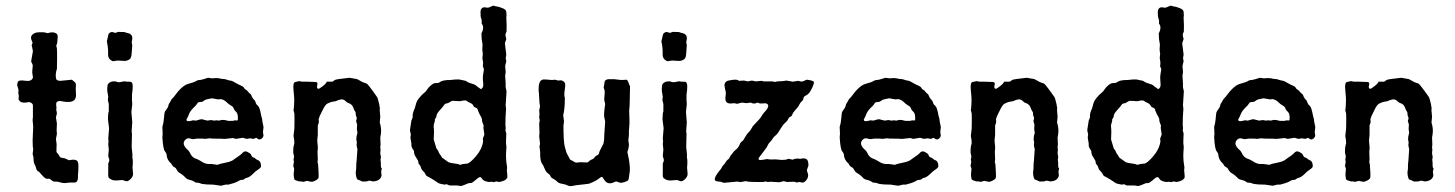

<svg xmlns="http://www.w3.org/2000/svg" viewBox="-20 -635 5092 672"><path d="M117.2 -522H133.8L147 -519Q167.5 -525.9 179.2 -516.1Q183.1 -511.7 181.6 -501Q180.2 -490.2 180.2 -483.9L176.8 -475.1L179.2 -465.8Q179.2 -464.8 179.7 -450.2Q180.2 -435.5 179.2 -394Q172.4 -374 176.8 -357.9Q179.7 -352.1 191.9 -352.1L231 -356Q232.4 -356 243.2 -346.2Q246.6 -341.3 245.6 -334.5Q245.1 -328.1 245.1 -325.7L246.1 -298.8Q245.1 -294.9 244.1 -291Q236.3 -272 195.3 -280.8Q181.6 -283.7 176.8 -274.9V-263.2Q178.7 -259.8 176.8 -252.9L179.2 -237.8L175.8 -224.1L179.2 -202.6L178.2 -179.2L179.2 -166L175.8 -148.9Q175.8 -147 178.2 -129.9Q177.2 -106 177.7 -103.5Q178.2 -101.1 181.2 -98.6Q184.1 -96.2 186 -91.8Q188 -87.9 189.9 -85.4Q191.9 -83 199.7 -82Q207 -81.1 209 -80.1L221.2 -74.2L234.9 -76.2Q249 -76.2 252 -69.3Q254.9 -62.5 254.4 -51.3Q253.9 -39.6 253.9 -33.2L252.9 -23.9Q252.9 -19.5 252.9 -15.1Q252.9 3.9 240.2 3.9H225.1L206.1 5.9Q199.2 5.9 189.5 2.9Q179.7 0 174.8 0.5Q169.9 1 167 0Q164.1 -1 160.2 -4.4Q156.2 -7.8 154.3 -8.8Q152.3 -9.8 149.4 -9.3Q147 -8.8 141.6 -9.8Q136.2 -10.7 117.2 -33.2Q116.2 -33.2 112.3 -36.1Q107.4 -40 106.4 -46.4Q105.5 -52.2 101.1 -59.6Q97.2 -66.9 97.2 -84L94.2 -96.2L96.2 -111.8Q94.2 -119.6 94.2 -143.1L96.2 -191.9L94.2 -213.9V-216.8L95.2 -224.1V-266.1Q95.2 -274.4 82 -277.8Q53.2 -271.5 46.4 -284.7Q44.9 -287.1 44.9 -288.6L45.9 -299.8L43.9 -309.6L44.9 -319.8L40 -337.9Q41 -343.8 42 -347.2Q44.9 -356 66.9 -352.5Q88.9 -349.1 94.2 -360.8Q96.2 -362.8 94.2 -372.1Q91.8 -380.9 93.3 -390.6Q94.7 -400.4 94.7 -405.3Q94.7 -409.2 88.9 -419.9L95.2 -456.1L91.8 -473.1Q89.8 -476.1 91.8 -479.5Q93.8 -482.9 94.2 -484.9L89.8 -496.1Q85.9 -507.3 94.2 -514.6Q102.5 -522 117.2 -522Z M423.8 -349.1H432.1Q438 -349.1 440.4 -347.2Q447.8 -341.3 441.9 -304.2V-285.2L442.9 -270L439.9 -243.2L442.9 -207L440.9 -178.2V-172.9L441.9 -168L440.9 -120.1L442.9 -100.1Q443.8 -97.7 443.4 -90.8Q442.9 -84 443.8 -80.6Q444.8 -77.1 444.8 -71.3V-62L443.8 -48.3L445.8 -24.9Q444.8 -16.6 438.5 -9.8Q427.2 2.4 418.9 -1.5Q410.6 -4.9 406.7 -4.9L395 -3.9Q378.9 -2 370.1 -6.3Q361.3 -10.7 359.9 -14.6Q357.9 -18.6 358.9 -35.2V-63Q362.8 -70.8 362.8 -75.2L359.9 -85Q358.9 -86.9 358.9 -90.8L360.8 -110.8L358.9 -130.9L359.9 -140.6L358.9 -150.9L361.8 -186L357.9 -216.8Q357.9 -239.3 360.8 -245.1V-271L357.9 -283.2Q356.9 -285.2 357.9 -289.6Q358.9 -293.9 358.9 -295.9Q358.9 -297.9 356.4 -310.5Q354 -323.2 356.9 -338.9Q364.7 -352.1 385.7 -350.1Q388.7 -347.2 397.9 -347.2L413.6 -350.1Q414.6 -351.1 418 -350.1Q420.9 -349.1 423.8 -349.1ZM397.5 -523.4Q400.9 -522.9 407.7 -522.9H414.6L423.8 -520Q445.3 -516.6 442.9 -498L440.9 -486.8L442.9 -477.1Q442.9 -476.6 442.4 -469.7Q441.9 -462.9 440.9 -448.7Q439.9 -434.6 435.5 -429.2Q430.7 -424.8 424.3 -422.9Q418 -420.9 404.3 -422.4Q390.6 -423.8 385.3 -422.4Q379.9 -420.9 376 -420.9Q372.1 -420.9 366.2 -425.8Q357.4 -433.6 358.4 -445.8Q358.9 -458 356.9 -474.1L354 -490.2L356.9 -502.9Q358.9 -514.2 360.8 -517.1Q368.2 -524.9 375 -522.5Q381.8 -520 383.8 -520Q385.7 -520 389.6 -522Q393.6 -523.9 397.5 -523.4Z M898.4 -209.5 902.3 -190.4 900.4 -172.4Q900.4 -169.9 901.9 -163.6Q903.3 -157.2 897 -150.9Q890.6 -145 884.3 -147.9L877 -152.8L867.7 -148.9L855.5 -150.9L843.3 -148.9L829.6 -152.8L805.7 -148.9L795.4 -151.9L767.6 -148.9H765.1Q759.3 -149.9 722.7 -149.9L715.8 -150.9H713.4L697.3 -148.9L689.9 -149.9H669.4L655.3 -147.9Q652.3 -147.9 644.5 -150.4Q636.7 -152.8 629.4 -146.5Q612.8 -130.9 638.7 -108.9Q642.6 -105 644.5 -100.6Q651.9 -83 668 -78.6Q673.3 -77.1 682.6 -71.3Q697.8 -61 710 -61H720.7L741.7 -58.1Q749.5 -62 770.5 -65.9Q791.5 -69.8 800.3 -78.1Q824.2 -94.2 828.1 -99.1Q835.9 -108.9 846.7 -103Q857.4 -97.7 858.9 -93.3Q860.4 -88.9 862.8 -86.4Q864.7 -84 867.7 -83.5Q870.6 -83 871.6 -82Q872.6 -81.1 874.5 -79.6Q876.5 -78.1 877.4 -77.1Q878.4 -76.2 884.3 -73.7Q890.1 -71.3 892.6 -62.5Q894.5 -53.7 892.6 -49.8Q890.6 -45.9 874.5 -35.2Q856 -16.6 848.6 -14.2Q841.8 -12.2 839.4 -11.2L831.5 -5.9L821.3 -4.9Q819.3 -3.9 810.1 1Q800.8 5.9 779.3 11.2H769.5L753.4 15.1L726.6 11.2Q700.7 11.2 687.5 8.8L675.3 4.9L664.6 3.9Q662.6 2.9 659.2 0.5Q653.8 -3.4 644 -5.4Q634.3 -7.3 628.9 -13.7Q624 -19.5 614.7 -25.9Q605.5 -31.2 603 -34.2Q600.6 -37.1 598.1 -41.5Q596.2 -45.9 594.2 -47.4Q592.3 -48.8 588.9 -50.8Q585.4 -52.7 584 -54.7Q582.5 -56.6 580.1 -61Q577.6 -64.9 575.2 -66.4Q572.8 -67.9 567.9 -76.2Q563.5 -85 563.5 -90.3Q563.5 -97.7 557.1 -105.5Q550.8 -112.8 548.3 -154.8L549.3 -166L548.3 -190.9Q552.2 -202.6 553.7 -219.7Q555.2 -237.3 556.2 -241.2Q557.1 -245.1 562.5 -252Q567.4 -258.8 568.4 -261.7Q569.3 -264.6 569.8 -267.1Q569.8 -270 573.7 -275.4Q577.6 -281.2 578.6 -284.2Q579.6 -287.1 588.4 -295.9Q616.7 -335.4 638.2 -341.3Q660.2 -347.2 666 -351.1Q671.4 -355 678.2 -355Q685.1 -355 708.5 -362.8L722.7 -360.8L735.4 -361.8Q747.6 -361.8 756.3 -358.9Q767.1 -358.9 772.9 -356.4Q778.8 -354 785.6 -353Q791.5 -352.1 794.4 -350.6Q797.4 -349.1 804.2 -345.2Q811.5 -340.8 815.9 -338.9Q820.3 -336.9 823.7 -335.4Q832 -332 834 -327.6Q835.9 -323.2 840.8 -320.8Q845.7 -318.4 847.7 -314.5Q850.1 -311 858.4 -304.2Q860.4 -300.3 862.3 -295.4Q864.3 -290.5 872.6 -282.2Q873.5 -280.3 875.5 -274.4Q877.4 -268.6 883.3 -264.2Q889.2 -259.3 894.5 -229L897.5 -218.3ZM679.7 -277.8Q672.9 -277.8 670.4 -272.9Q667.5 -268.1 666 -266.6L656.7 -257.3Q645.5 -246.1 641.6 -235.8Q637.7 -225.1 634.3 -220.2Q630.9 -215.3 634.8 -211.9Q639.2 -209 655.3 -213.9L666.5 -212.9Q681.2 -217.8 686 -217.8L705.6 -212.9L719.2 -214.8L729 -212.9L739.3 -213.9Q746.1 -211.9 751 -213.9Q757.3 -216.3 766.6 -214.8Q776.4 -212.9 778.3 -211.9H794.4L802.2 -213.9Q808.1 -212.9 810.5 -213.4Q813.5 -213.9 812.5 -226.6Q811.5 -239.3 806.2 -243.7Q799.8 -249 797.9 -255.4Q795.9 -261.7 789.1 -265.1Q779.8 -270.5 772 -278.3Q764.6 -285.6 753.4 -288.1L743.7 -287.1Q723.6 -291 721.7 -291Q700.7 -287.6 696.3 -284.2Q691.4 -280.3 689 -279.3Q686.5 -278.3 679.7 -277.8Z M1008.3 -255.9 1009.3 -268.6Q1009.3 -275.4 1009.8 -283.2Q1010.3 -291 1007.3 -319.3Q1004.4 -347.7 1014.2 -348.1Q1016.1 -348.1 1027.3 -351.1L1037.1 -349.1H1055.2L1084 -348.1Q1090.8 -348.1 1091.3 -341.8L1089.4 -331.1Q1090.3 -324.2 1094.2 -324.2Q1098.1 -324.2 1110.4 -334L1118.2 -340.8Q1124 -347.7 1124 -349.1H1142.1Q1144 -349.1 1146 -350.6Q1147.9 -352.1 1151.9 -355Q1155.8 -357.9 1203.1 -362.8L1225.6 -358.9Q1230 -358.9 1239.3 -353Q1248.5 -347.2 1255.4 -345.2Q1262.2 -343.8 1265.6 -340.8Q1269 -337.9 1284.2 -317.4Q1299.3 -296.9 1300.8 -293.9Q1302.2 -291 1307.1 -271L1309.1 -258.8Q1310.1 -257.8 1309.6 -255.9Q1309.1 -253.9 1309.1 -252Q1309.1 -250 1309.1 -248L1311 -226.1L1309.1 -206.1Q1315.9 -185.5 1313 -165L1311 -153.8L1312 -128.9L1311 -119.1L1312 -110.8L1311 -101.1Q1311 -95.7 1312.5 -89.8Q1314 -84 1312.5 -80.1Q1311 -76.2 1312 -74.2L1313 -64.9V-53.7Q1313 -47.9 1316.4 -45.9L1314 -34.2Q1314 -32.2 1314.9 -26.4Q1315.9 -20.5 1314.9 -18.1Q1309.1 -1 1285.2 0L1272.9 -2.9L1263.2 0Q1247.1 1.5 1243.7 -1.5Q1240.2 -3.9 1236.3 -4.9Q1232.4 -5.9 1230 -7.8Q1225.1 -17.6 1225.1 -32.2Q1227.1 -40 1227.1 -63L1228 -70.8L1231 -112.8L1228 -126L1229 -136.7L1227.1 -147Q1227.1 -158.2 1231 -169.9L1229 -184.1L1230 -198.2Q1230 -200.2 1228.5 -204.1Q1227.1 -208 1226.6 -210Q1226.1 -211.9 1227.1 -214.4Q1228 -216.8 1228.5 -218.8Q1229 -220.7 1228.5 -223.1Q1228 -225.1 1226.6 -228.5Q1225.1 -231.9 1225.1 -233.4V-238.3Q1225.1 -242.2 1222.2 -246.1Q1219.2 -250 1217.3 -256.3Q1215.3 -262.7 1210.9 -267.6Q1207 -272 1200.7 -273.9Q1194.3 -275.9 1191.4 -279.3Q1181.6 -291 1166 -285.2Q1164.1 -285.2 1159.7 -282.7Q1155.3 -280.3 1146 -279.3Q1137.2 -278.3 1125 -272Q1118.2 -268.1 1109.4 -250Q1100.6 -231.9 1099.1 -229L1095.2 -217.8L1096.2 -209Q1096.2 -205.6 1092.3 -195.8V-163.1L1090.3 -143.1L1092.3 -122.1Q1092.3 -117.7 1092.3 -113.3L1091.3 -105L1092.3 -77.1L1091.3 -66.9L1093.3 -60.1Q1094.2 -42 1095.2 -27.8Q1096.2 -13.7 1093.3 -9.8Q1089.8 -5.9 1082 -2Q1074.2 2 1068.4 1L1054.2 -2L1043.9 1Q1042 2 1034.2 0H1027.3Q1013.2 -3.9 1011.2 -5.9Q1009.3 -7.8 1008.3 -18.1Q1007.3 -28.3 1008.3 -29.8L1009.3 -41Q1010.7 -43.5 1006.3 -54.2L1008.3 -65.9Q1009.3 -67.9 1008.3 -71.3Q1007.3 -74.7 1007.3 -76.2L1009.3 -86.9L1006.3 -101.1Q1006.3 -116.2 1007.3 -121.1L1010.3 -133.8Q1010.3 -146 1007.3 -159.2L1010.3 -185.1Q1011.2 -219.2 1010.3 -237.8L1007.3 -249Z M1662.1 -579.1V-584Q1659.2 -607.4 1673.8 -609.4Q1677.2 -609.9 1683.1 -608.4Q1689 -606.9 1697.8 -611.8Q1706.5 -616.2 1710 -614.7Q1712.9 -612.8 1718.8 -612.3Q1724.6 -611.8 1736.3 -607.4Q1748 -603 1750.5 -598.1Q1752.9 -593.3 1752.9 -581.1L1752 -573.2Q1753.9 -547.4 1752.9 -524.9Q1749 -517.1 1749 -511.7L1752 -498L1747.1 -483.9L1752 -443.8L1750 -431.6L1752 -420.9L1748 -403.8L1750 -382.8L1748 -370.1L1750 -340.8Q1750 -338.9 1749.5 -335Q1749 -330.1 1752.9 -315.9L1750 -270Q1749 -267.1 1750.5 -261.2Q1752 -254.9 1750.5 -242.2Q1749 -229.5 1749 -196.8L1750 -187L1749 -178.7L1752 -168L1751 -137.7Q1751 -130.9 1752 -126Q1752.9 -121.1 1752 -111.3Q1751 -101.6 1751 -86.9Q1751 -72.3 1754.9 -48.8L1753.9 -39.1Q1753.9 -38.1 1755.4 -24.4Q1756.8 -10.7 1753.9 -11.2Q1751 -4.9 1739.3 -1Q1727.5 2.9 1724.1 1.5Q1720.2 0 1718.3 0Q1715.8 0 1712.9 1Q1710 2 1708.5 2.4Q1707 2.9 1704.6 2Q1702.1 1 1701.2 1L1691.9 2Q1687.5 2 1678.7 -1Q1669.9 -3.9 1666 -11.2Q1662.1 -18.6 1653.3 -12.2Q1645 -5.9 1639.6 -1Q1633.8 3.9 1630.9 4.9Q1627.9 5.9 1624 5.9Q1620.1 5.9 1618.2 6.8L1607.9 11.2Q1598.1 15.1 1593.3 16.1L1580.1 14.2H1553.2Q1546.4 10.7 1543.5 9.8L1535.2 11.2Q1517.1 8.3 1512.2 4.4Q1506.8 1 1504.9 -0.5Q1502.9 -2 1500.5 -3.4Q1498 -4.9 1496.1 -6.3Q1494.1 -7.8 1485.4 -12.7Q1476.6 -17.6 1473.6 -19Q1469.7 -22 1468.8 -25.9Q1466.8 -30.3 1461.9 -35.2Q1457 -40 1456.1 -42Q1455.1 -43.9 1454.1 -45.9Q1453.1 -47.9 1452.1 -51.8Q1451.2 -55.7 1448.7 -57.6Q1444.3 -62 1444.3 -66.4Q1444.3 -70.8 1442.4 -73.7Q1440.4 -77.1 1436 -84.5Q1431.2 -91.8 1430.2 -95.7Q1429.2 -99.6 1429.2 -102.5Q1429.2 -106 1428.2 -107.9Q1427.2 -109.9 1424.8 -113.3Q1419.9 -120.1 1419.9 -127V-132.8L1417 -149.9Q1416 -153.3 1417 -158.2Q1418 -163.1 1418 -165Q1417 -167 1417 -168.5L1415 -178.2V-181.2L1419.9 -212.9L1424.3 -224.1V-231Q1424.3 -239.7 1428.2 -247.6Q1432.1 -255.4 1435.1 -268.1Q1437.5 -280.8 1447.8 -293Q1458 -305.2 1464.8 -310.1Q1471.2 -314.9 1475.1 -321.8Q1479 -328.6 1488.3 -336.4Q1497.6 -344.2 1504.4 -344.2Q1511.2 -344.2 1513.7 -344.7Q1516.1 -345.2 1521 -348.6Q1530.3 -355 1555.2 -355Q1581.1 -357.9 1586.9 -356.9L1609.9 -352.1Q1611.8 -351.1 1616.2 -348.1Q1620.6 -345.2 1631.3 -342.3Q1642.1 -339.4 1646.5 -335.4Q1650.9 -331.1 1653.8 -329.6Q1656.7 -328.1 1660.6 -324.7Q1664.1 -321.3 1668 -327.1Q1672.9 -331.1 1670.9 -347.7Q1668.9 -364.3 1671.4 -377Q1673.8 -389.6 1673.8 -392.1Q1673.8 -394 1669.9 -402.8L1670.9 -416L1668.9 -428.2Q1668 -431.2 1668.9 -437.5Q1669.9 -443.8 1669.9 -446.3L1668 -460.9L1668.9 -480L1666 -497.1Q1665 -515.1 1665 -518.1Q1670.9 -529.3 1670.9 -538.1Q1670.9 -546.9 1666 -551.8Q1666 -557.6 1666 -564Q1662.1 -576.2 1662.1 -579.1ZM1675.3 -164.1 1671.9 -188 1672.9 -194.8Q1672.9 -196.3 1670.4 -202.1Q1668 -208 1667.5 -209.5Q1667 -210.9 1667 -214.8Q1667 -218.8 1666 -220.7Q1665 -222.7 1664.1 -225.6Q1663.1 -227.5 1661.1 -230.5Q1659.2 -232.9 1653.3 -247.1Q1651.9 -255.9 1646 -257.8Q1640.1 -259.8 1638.7 -261.7Q1637.2 -263.7 1635.7 -266.6Q1633.8 -271.5 1624.5 -275.4Q1615.2 -279.3 1613.3 -282.2Q1607.4 -285.2 1590.3 -280.8Q1565.9 -282.2 1563.5 -282.2Q1561 -282.2 1547.9 -273.9Q1543 -273.9 1537.1 -271Q1535.2 -269 1532.7 -265.1Q1530.3 -261.2 1518.6 -248.5Q1506.8 -235.8 1507.3 -226.1L1502 -216.8V-212.9Q1502 -209.5 1499.5 -203.1Q1497.1 -196.8 1498 -190.4Q1499 -184.1 1499 -170.9L1498 -147L1507.3 -116.2Q1508.3 -114.3 1510.7 -111.3Q1513.2 -108.4 1514.6 -104.5Q1516.1 -99.6 1520 -94.7Q1523.9 -89.8 1524.9 -87.4Q1525.9 -85 1526.9 -83.5Q1528.3 -82 1535.2 -77.6Q1542 -73.2 1545.4 -70.3Q1548.8 -67.4 1551.8 -66.4Q1554.7 -64.9 1582 -61L1590.3 -58.1L1601.1 -61Q1605.5 -61 1615.2 -62.5Q1625 -64 1646 -88.4Q1667 -112.8 1670.9 -140.1L1669.9 -149.9Z M2112.8 -357.9H2128.9Q2155.3 -354 2164.6 -355.5Q2173.3 -356.9 2175.3 -354.5Q2177.2 -352.1 2178.2 -350.1Q2179.2 -348.6 2180.2 -344.7Q2181.2 -340.8 2185.1 -333L2184.1 -286.1Q2184.1 -269 2183.1 -257.8L2182.1 -247.1L2183.1 -216.8V-202.1Q2181.2 -183.6 2181.2 -176.8V-163.1L2179.2 -143.1L2181.2 -129.9Q2181.2 -116.7 2175.8 -103L2181.2 -77.1Q2186 -46.4 2184.1 -34.7Q2182.1 -22.9 2181.6 -16.6Q2181.2 -10.3 2179.2 -4.9Q2176.3 -1 2165.5 2.4Q2154.8 5.9 2149.9 4.4Q2145 2.9 2141.6 1.5Q2138.2 0 2135.7 0L2124 4.9Q2104 11.7 2092.8 -8.8Q2087.9 -17.6 2084.5 -15.6Q2080.6 -13.7 2074.7 -8.8Q2068.8 -3.9 2055.2 2.4Q2041.5 8.8 2036.1 8.8Q2030.3 8.8 2027.8 9.8L1997.1 13.2Q1978.5 17.1 1975.1 16.6Q1971.7 16.1 1965.8 13.7Q1960.4 10.7 1949.7 8.8Q1939 6.8 1935.5 4.9Q1932.1 2.9 1929.2 0Q1926.3 -2.9 1924.3 -4.4Q1922.4 -5.9 1918 -8.3Q1913.1 -10.7 1910.6 -12.7Q1908.2 -14.6 1906.2 -19Q1904.8 -22.9 1902.8 -24.4Q1900.9 -25.9 1897 -28.8Q1893.1 -32.2 1891.6 -34.2Q1890.1 -36.1 1888.7 -39.1Q1887.2 -42 1886.7 -43.9Q1886.2 -45.9 1884.3 -48.8Q1882.8 -51.8 1882.3 -53.7Q1881.8 -55.7 1877.9 -61Q1874 -65.9 1872.1 -76.2Q1870.1 -86.9 1870.6 -94.7Q1871.1 -102.5 1870.1 -106L1868.2 -122.1L1870.1 -131.8Q1867.2 -154.8 1867.2 -158.2L1868.2 -169.9L1867.2 -203.1L1869.1 -213.9L1867.2 -224.1L1868.2 -236.3L1867.2 -248L1870.1 -263.2L1868.2 -274.9L1866.2 -309.1Q1864.3 -318.4 1865.7 -333Q1867.2 -347.7 1872.6 -352.5Q1877.9 -357.4 1885.3 -356.9Q1892.6 -356.9 1911.1 -355L1922.9 -356L1934.1 -353L1941.9 -354Q1946.8 -354 1951.7 -350.6Q1956.5 -347.7 1958 -341.8Q1959 -335.9 1957 -323.2Q1955.1 -310.5 1955.1 -303.7Q1955.1 -296.9 1957 -293Q1957 -252.4 1951.2 -231.9L1954.1 -210L1952.1 -196.8Q1952.1 -137.2 1957 -120.6Q1961.9 -104 1962.9 -100.1L1975.1 -77.1Q1977.5 -74.7 1980.5 -73.7Q1982.9 -73.2 1983.9 -71.8L1993.2 -66.9Q1995.1 -64.9 2002.9 -66.4Q2010.7 -67.9 2022.5 -66.9Q2034.2 -65.9 2036.6 -66.9Q2039.1 -67.9 2042 -70.8Q2044.9 -73.2 2045.9 -74.2Q2046.9 -75.2 2050.8 -76.7Q2054.2 -78.1 2056.2 -79.1Q2058.1 -80.1 2060.5 -83.5Q2063 -86.9 2064 -87.9Q2064.9 -88.9 2068.8 -90.8Q2072.8 -92.8 2074.7 -94.7Q2076.7 -96.7 2077.1 -101.1Q2078.1 -105 2079.1 -106.9L2091.8 -131.8Q2095.2 -143.6 2095.2 -167Q2098.1 -205.1 2098.1 -209L2094.2 -229Q2094.2 -243.2 2096.2 -256.8L2098.1 -271L2095.2 -283.2Q2094.2 -287.1 2095.7 -299.8Q2097.2 -312.5 2096.2 -317.9L2092.8 -329.1L2095.2 -340.8Q2095.2 -349.6 2098.1 -353Q2103 -357.9 2112.8 -357.9Z M2364.7 -349.1H2373Q2378.9 -349.1 2381.3 -347.2Q2388.7 -341.3 2382.8 -304.2V-285.2L2383.8 -270L2380.9 -243.2L2383.8 -207L2381.8 -178.2V-172.9L2382.8 -168L2381.8 -120.1L2383.8 -100.1Q2384.8 -97.7 2384.3 -90.8Q2383.8 -84 2384.8 -80.6Q2385.7 -77.1 2385.7 -71.3V-62L2384.8 -48.3L2386.7 -24.9Q2385.7 -16.6 2379.4 -9.8Q2368.2 2.4 2359.9 -1.5Q2351.6 -4.9 2347.7 -4.9L2335.9 -3.9Q2319.8 -2 2311 -6.3Q2302.2 -10.7 2300.8 -14.6Q2298.8 -18.6 2299.8 -35.2V-63Q2303.7 -70.8 2303.7 -75.2L2300.8 -85Q2299.8 -86.9 2299.8 -90.8L2301.8 -110.8L2299.8 -130.9L2300.8 -140.6L2299.8 -150.9L2302.7 -186L2298.8 -216.8Q2298.8 -239.3 2301.8 -245.1V-271L2298.8 -283.2Q2297.9 -285.2 2298.8 -289.6Q2299.8 -293.9 2299.8 -295.9Q2299.8 -297.9 2297.4 -310.5Q2294.9 -323.2 2297.9 -338.9Q2305.7 -352.1 2326.7 -350.1Q2329.6 -347.2 2338.9 -347.2L2354.5 -350.1Q2355.5 -351.1 2358.9 -350.1Q2361.8 -349.1 2364.7 -349.1ZM2338.4 -523.4Q2341.8 -522.9 2348.6 -522.9H2355.5L2364.7 -520Q2386.2 -516.6 2383.8 -498L2381.8 -486.8L2383.8 -477.1Q2383.8 -476.6 2383.3 -469.7Q2382.8 -462.9 2381.8 -448.7Q2380.9 -434.6 2376.5 -429.2Q2371.6 -424.8 2365.2 -422.9Q2358.9 -420.9 2345.2 -422.4Q2331.5 -423.8 2326.2 -422.4Q2320.8 -420.9 2316.9 -420.9Q2313 -420.9 2307.1 -425.8Q2298.3 -433.6 2299.3 -445.8Q2299.8 -458 2297.9 -474.1L2294.9 -490.2L2297.9 -502.9Q2299.8 -514.2 2301.8 -517.1Q2309.1 -524.9 2315.9 -522.5Q2322.8 -520 2324.7 -520Q2326.7 -520 2330.6 -522Q2334.5 -523.9 2338.4 -523.4Z M2692.4 -348.1Q2701.2 -351.1 2720.2 -351.1L2732.4 -353L2755.4 -349.1L2773.4 -352.1Q2775.4 -352.1 2779.8 -350.6Q2784.2 -349.1 2787.1 -349.6Q2790 -350.1 2796.4 -353Q2802.2 -356 2805.2 -356L2816.4 -354Q2825.2 -352.1 2828.1 -349.1Q2831.1 -346.2 2822.3 -327.1Q2813.5 -308.1 2804.7 -303.2Q2795.4 -297.9 2793.5 -295.9Q2792.5 -293.9 2791.5 -288.6Q2790.5 -283.2 2785.6 -279.8Q2781.2 -275.9 2778.3 -270Q2775.4 -263.7 2770.5 -257.8Q2765.6 -252 2761.7 -247.6Q2757.8 -243.2 2755.9 -240.2Q2754.4 -237.3 2753.4 -234.9Q2752.4 -231.9 2751.5 -230.5Q2750.5 -229 2749 -228Q2747.6 -227.1 2745.6 -226.1Q2743.7 -225.1 2742.2 -224.1Q2741.2 -222.2 2739.7 -220.2Q2738.3 -217.8 2737.3 -215.8Q2736.3 -213.9 2734.9 -211.9Q2733.4 -210 2728.5 -205.6Q2723.6 -201.2 2720.7 -197.3Q2717.8 -193.4 2710.4 -182.1Q2704.1 -170.9 2700.2 -166.5Q2696.3 -162.1 2691.9 -158.7Q2687.5 -155.3 2684.1 -149.4Q2680.7 -143.6 2676.3 -139.2Q2669.9 -133.3 2667 -126.5Q2664.6 -119.6 2656.2 -109.4L2642.1 -90.8Q2626.5 -73.2 2644.5 -75.2Q2655.3 -76.2 2660.2 -77.6Q2665 -79.1 2668.9 -77.6Q2672.9 -76.2 2695.3 -77.1L2716.3 -75.2Q2727.5 -76.2 2731.4 -76.2Q2737.3 -79.1 2740.2 -79.1L2754.4 -76.2Q2762.2 -80.1 2770.5 -80.1L2781.2 -79.1Q2793.9 -82.5 2801.8 -78.6Q2809.6 -74.7 2809.6 -55.7L2804.2 -40Q2804.2 -37.1 2807.6 -26.9Q2811 -16.6 2802.7 -5.4Q2794.4 5.9 2786.6 3.9Q2779.3 2 2776.4 2L2766.6 3.9Q2763.7 1 2757.3 1L2734.4 2L2723.1 -1L2707.5 2.9L2677.2 1L2667.5 2L2658.7 0L2651.4 2H2632.3Q2615.2 2 2600.6 1L2590.3 -1L2573.2 2Q2570.8 2.9 2566.4 1.5Q2561.5 0 2559.1 0.5Q2556.6 1 2555.2 1L2513.2 4.9L2502.4 1Q2497.6 1 2488.8 -0.5Q2469.2 -3.9 2503.4 -43.9Q2508.8 -54.7 2512.7 -58.1Q2516.1 -61 2519.5 -66.9Q2522.9 -72.8 2526.4 -75.7Q2530.3 -78.1 2531.7 -80.1Q2533.2 -82 2534.7 -85.9Q2536.1 -89.8 2537.6 -90.8Q2538.6 -91.8 2544.4 -99.6Q2550.3 -107.4 2556.2 -111.8Q2565.4 -119.6 2568.4 -128.4Q2571.3 -137.2 2580.6 -143.1Q2582.5 -146 2584.5 -149.4Q2586.4 -152.8 2588.4 -155.8Q2590.3 -158.2 2592.3 -162.1Q2594.2 -166 2600.6 -172.4Q2606.4 -178.7 2607.9 -181.6Q2609.4 -184.6 2611.8 -188Q2614.3 -191.9 2615.2 -193.8Q2642.1 -221.7 2643.6 -225.6Q2645.5 -229 2646.5 -230.5Q2647.5 -231.9 2648.9 -233.9Q2650.4 -235.8 2651.4 -237.3Q2652.3 -238.8 2654.3 -241.2Q2677.2 -264.2 2664.1 -272Q2661.1 -273.9 2656.2 -273.4Q2651.4 -272.9 2647 -272.9H2639.2L2632.3 -275.9Q2630.4 -275.9 2626 -273.9Q2618.2 -270.5 2607.4 -275.9L2592.3 -273.9L2576.2 -275.9L2561.5 -272Q2559.6 -272 2557.6 -272L2550.3 -273.9L2539.6 -272.9Q2520.5 -271.5 2519 -287.1Q2518.6 -292 2519.5 -299.3Q2520.5 -306.6 2520.5 -309.6Q2520.5 -312.5 2516.6 -329.1Q2512.7 -346.2 2526.4 -352.1Q2528.3 -353 2544.4 -355.5Q2560.5 -357.9 2566.4 -352.1L2581.5 -353Q2589.4 -353 2595.2 -350.1L2612.3 -353L2624.5 -350.1L2645.5 -352.1L2653.3 -350.1Q2668.5 -350.1 2683.6 -350.1Z M3269 -209.5 3272.9 -190.4 3271 -172.4Q3271 -169.9 3272.5 -163.6Q3273.9 -157.2 3267.6 -150.9Q3261.2 -145 3254.9 -147.9L3247.6 -152.8L3238.3 -148.9L3226.1 -150.9L3213.9 -148.9L3200.2 -152.8L3176.3 -148.9L3166 -151.9L3138.2 -148.9H3135.7Q3129.9 -149.9 3093.3 -149.9L3086.4 -150.9H3084L3067.9 -148.9L3060.5 -149.9H3040L3025.9 -147.9Q3022.9 -147.9 3015.1 -150.4Q3007.3 -152.8 3000 -146.5Q2983.4 -130.9 3009.3 -108.9Q3013.2 -105 3015.1 -100.6Q3022.5 -83 3038.6 -78.6Q3043.9 -77.1 3053.2 -71.3Q3068.4 -61 3080.6 -61H3091.3L3112.3 -58.1Q3120.1 -62 3141.1 -65.9Q3162.1 -69.8 3170.9 -78.1Q3194.8 -94.2 3198.7 -99.1Q3206.5 -108.9 3217.3 -103Q3228 -97.7 3229.5 -93.3Q3231 -88.9 3233.4 -86.4Q3235.4 -84 3238.3 -83.5Q3241.2 -83 3242.2 -82Q3243.2 -81.1 3245.1 -79.6Q3247.1 -78.1 3248 -77.1Q3249 -76.2 3254.9 -73.7Q3260.7 -71.3 3263.2 -62.5Q3265.1 -53.7 3263.2 -49.8Q3261.2 -45.9 3245.1 -35.2Q3226.6 -16.6 3219.2 -14.2Q3212.4 -12.2 3210 -11.2L3202.1 -5.9L3191.9 -4.9Q3189.9 -3.9 3180.7 1Q3171.4 5.9 3149.9 11.2H3140.1L3124 15.1L3097.2 11.2Q3071.3 11.2 3058.1 8.8L3045.9 4.9L3035.2 3.9Q3033.2 2.9 3029.8 0.5Q3024.4 -3.4 3014.6 -5.4Q3004.9 -7.3 2999.5 -13.7Q2994.6 -19.5 2985.4 -25.9Q2976.1 -31.2 2973.6 -34.2Q2971.2 -37.1 2968.8 -41.5Q2966.8 -45.9 2964.8 -47.4Q2962.9 -48.8 2959.5 -50.8Q2956.1 -52.7 2954.6 -54.7Q2953.1 -56.6 2950.7 -61Q2948.2 -64.9 2945.8 -66.4Q2943.4 -67.9 2938.5 -76.2Q2934.1 -85 2934.1 -90.3Q2934.1 -97.7 2927.7 -105.5Q2921.4 -112.8 2918.9 -154.8L2919.9 -166L2918.9 -190.9Q2922.9 -202.6 2924.3 -219.7Q2925.8 -237.3 2926.8 -241.2Q2927.7 -245.1 2933.1 -252Q2938 -258.8 2939 -261.7Q2939.9 -264.6 2940.4 -267.1Q2940.4 -270 2944.3 -275.4Q2948.2 -281.2 2949.2 -284.2Q2950.2 -287.1 2959 -295.9Q2987.3 -335.4 3008.8 -341.3Q3030.8 -347.2 3036.6 -351.1Q3042 -355 3048.8 -355Q3055.7 -355 3079.1 -362.8L3093.3 -360.8L3106 -361.8Q3118.2 -361.8 3127 -358.9Q3137.7 -358.9 3143.6 -356.4Q3149.4 -354 3156.2 -353Q3162.1 -352.1 3165 -350.6Q3168 -349.1 3174.8 -345.2Q3182.1 -340.8 3186.5 -338.9Q3190.9 -336.9 3194.3 -335.4Q3202.6 -332 3204.6 -327.6Q3206.5 -323.2 3211.4 -320.8Q3216.3 -318.4 3218.3 -314.5Q3220.7 -311 3229 -304.2Q3231 -300.3 3232.9 -295.4Q3234.9 -290.5 3243.2 -282.2Q3244.1 -280.3 3246.1 -274.4Q3248 -268.6 3253.9 -264.2Q3259.8 -259.3 3265.1 -229L3268.1 -218.3ZM3050.3 -277.8Q3043.5 -277.8 3041 -272.9Q3038.1 -268.1 3036.6 -266.6L3027.3 -257.3Q3016.1 -246.1 3012.2 -235.8Q3008.3 -225.1 3004.9 -220.2Q3001.5 -215.3 3005.4 -211.9Q3009.8 -209 3025.9 -213.9L3037.1 -212.9Q3051.8 -217.8 3056.6 -217.8L3076.2 -212.9L3089.8 -214.8L3099.6 -212.9L3109.9 -213.9Q3116.7 -211.9 3121.6 -213.9Q3127.9 -216.3 3137.2 -214.8Q3147 -212.9 3148.9 -211.9H3165L3172.9 -213.9Q3178.7 -212.9 3181.2 -213.4Q3184.1 -213.9 3183.1 -226.6Q3182.1 -239.3 3176.8 -243.7Q3170.4 -249 3168.5 -255.4Q3166.5 -261.7 3159.7 -265.1Q3150.4 -270.5 3142.6 -278.3Q3135.3 -285.6 3124 -288.1L3114.3 -287.1Q3094.2 -291 3092.3 -291Q3071.3 -287.6 3066.9 -284.2Q3062 -280.3 3059.6 -279.3Q3057.1 -278.3 3050.3 -277.8Z M3378.9 -255.9 3379.9 -268.6Q3379.9 -275.4 3380.4 -283.2Q3380.9 -291 3377.9 -319.3Q3375 -347.7 3384.8 -348.1Q3386.7 -348.1 3397.9 -351.1L3407.7 -349.1H3425.8L3454.6 -348.1Q3461.4 -348.1 3461.9 -341.8L3460 -331.1Q3460.9 -324.2 3464.8 -324.2Q3468.8 -324.2 3481 -334L3488.8 -340.8Q3494.6 -347.7 3494.6 -349.1H3512.7Q3514.6 -349.1 3516.6 -350.6Q3518.6 -352.1 3522.5 -355Q3526.4 -357.9 3573.7 -362.8L3596.2 -358.9Q3600.6 -358.9 3609.9 -353Q3619.1 -347.2 3626 -345.2Q3632.8 -343.8 3636.2 -340.8Q3639.6 -337.9 3654.8 -317.4Q3669.9 -296.9 3671.4 -293.9Q3672.9 -291 3677.7 -271L3679.7 -258.8Q3680.7 -257.8 3680.2 -255.9Q3679.7 -253.9 3679.7 -252Q3679.7 -250 3679.7 -248L3681.6 -226.1L3679.7 -206.1Q3686.5 -185.5 3683.6 -165L3681.6 -153.8L3682.6 -128.9L3681.6 -119.1L3682.6 -110.8L3681.6 -101.1Q3681.6 -95.7 3683.1 -89.8Q3684.6 -84 3683.1 -80.1Q3681.6 -76.2 3682.6 -74.2L3683.6 -64.9V-53.7Q3683.6 -47.9 3687 -45.9L3684.6 -34.2Q3684.6 -32.2 3685.5 -26.4Q3686.5 -20.5 3685.5 -18.1Q3679.7 -1 3655.8 0L3643.6 -2.9L3633.8 0Q3617.7 1.5 3614.3 -1.5Q3610.8 -3.9 3606.9 -4.9Q3603 -5.9 3600.6 -7.8Q3595.7 -17.6 3595.7 -32.2Q3597.7 -40 3597.7 -63L3598.6 -70.8L3601.6 -112.8L3598.6 -126L3599.6 -136.7L3597.7 -147Q3597.7 -158.2 3601.6 -169.9L3599.6 -184.1L3600.6 -198.2Q3600.6 -200.2 3599.1 -204.1Q3597.7 -208 3597.2 -210Q3596.7 -211.9 3597.7 -214.4Q3598.6 -216.8 3599.1 -218.8Q3599.6 -220.7 3599.1 -223.1Q3598.6 -225.1 3597.2 -228.5Q3595.7 -231.9 3595.7 -233.4V-238.3Q3595.7 -242.2 3592.8 -246.1Q3589.8 -250 3587.9 -256.3Q3585.9 -262.7 3581.5 -267.6Q3577.6 -272 3571.3 -273.9Q3564.9 -275.9 3562 -279.3Q3552.2 -291 3536.6 -285.2Q3534.7 -285.2 3530.3 -282.7Q3525.9 -280.3 3516.6 -279.3Q3507.8 -278.3 3495.6 -272Q3488.8 -268.1 3480 -250Q3471.2 -231.9 3469.7 -229L3465.8 -217.8L3466.8 -209Q3466.8 -205.6 3462.9 -195.8V-163.1L3460.9 -143.1L3462.9 -122.1Q3462.9 -117.7 3462.9 -113.3L3461.9 -105L3462.9 -77.1L3461.9 -66.9L3463.9 -60.1Q3464.8 -42 3465.8 -27.8Q3466.8 -13.7 3463.9 -9.8Q3460.4 -5.9 3452.6 -2Q3444.8 2 3439 1L3424.8 -2L3414.6 1Q3412.6 2 3404.8 0H3397.9Q3383.8 -3.9 3381.8 -5.9Q3379.9 -7.8 3378.9 -18.1Q3377.9 -28.3 3378.9 -29.8L3379.9 -41Q3381.3 -43.5 3377 -54.2L3378.9 -65.9Q3379.9 -67.9 3378.9 -71.3Q3377.9 -74.7 3377.9 -76.2L3379.9 -86.9L3377 -101.1Q3377 -116.2 3377.9 -121.1L3380.9 -133.8Q3380.9 -146 3377.9 -159.2L3380.9 -185.1Q3381.8 -219.2 3380.9 -237.8L3377.9 -249Z M4032.7 -579.1V-584Q4029.8 -607.4 4044.4 -609.4Q4047.9 -609.9 4053.7 -608.4Q4059.6 -606.9 4068.4 -611.8Q4077.1 -616.2 4080.6 -614.7Q4083.5 -612.8 4089.4 -612.3Q4095.2 -611.8 4106.9 -607.4Q4118.7 -603 4121.1 -598.1Q4123.5 -593.3 4123.5 -581.1L4122.6 -573.2Q4124.5 -547.4 4123.5 -524.9Q4119.6 -517.1 4119.6 -511.7L4122.6 -498L4117.7 -483.9L4122.6 -443.8L4120.6 -431.6L4122.6 -420.9L4118.7 -403.8L4120.6 -382.8L4118.7 -370.1L4120.6 -340.8Q4120.6 -338.9 4120.1 -335Q4119.6 -330.1 4123.5 -315.9L4120.6 -270Q4119.6 -267.1 4121.1 -261.2Q4122.6 -254.9 4121.1 -242.2Q4119.6 -229.5 4119.6 -196.8L4120.6 -187L4119.6 -178.7L4122.6 -168L4121.6 -137.7Q4121.6 -130.9 4122.6 -126Q4123.5 -121.1 4122.6 -111.3Q4121.6 -101.6 4121.6 -86.9Q4121.6 -72.3 4125.5 -48.8L4124.5 -39.1Q4124.5 -38.1 4126 -24.4Q4127.4 -10.7 4124.5 -11.2Q4121.6 -4.9 4109.9 -1Q4098.1 2.9 4094.7 1.5Q4090.8 0 4088.9 0Q4086.4 0 4083.5 1Q4080.6 2 4079.1 2.4Q4077.6 2.9 4075.2 2Q4072.8 1 4071.8 1L4062.5 2Q4058.1 2 4049.3 -1Q4040.5 -3.9 4036.6 -11.2Q4032.7 -18.6 4023.9 -12.2Q4015.6 -5.9 4010.3 -1Q4004.4 3.9 4001.5 4.9Q3998.5 5.9 3994.6 5.9Q3990.7 5.9 3988.8 6.8L3978.5 11.2Q3968.8 15.1 3963.9 16.1L3950.7 14.2H3923.8Q3917 10.7 3914.1 9.8L3905.8 11.2Q3887.7 8.3 3882.8 4.4Q3877.4 1 3875.5 -0.5Q3873.5 -2 3871.1 -3.4Q3868.7 -4.9 3866.7 -6.3Q3864.7 -7.8 3856 -12.7Q3847.2 -17.6 3844.2 -19Q3840.3 -22 3839.4 -25.9Q3837.4 -30.3 3832.5 -35.2Q3827.6 -40 3826.7 -42Q3825.7 -43.9 3824.7 -45.9Q3823.7 -47.9 3822.8 -51.8Q3821.8 -55.7 3819.3 -57.6Q3814.9 -62 3814.9 -66.4Q3814.9 -70.8 3813 -73.7Q3811 -77.1 3806.6 -84.5Q3801.8 -91.8 3800.8 -95.7Q3799.8 -99.6 3799.8 -102.5Q3799.8 -106 3798.8 -107.9Q3797.9 -109.9 3795.4 -113.3Q3790.5 -120.1 3790.5 -127V-132.8L3787.6 -149.9Q3786.6 -153.3 3787.6 -158.2Q3788.6 -163.1 3788.6 -165Q3787.6 -167 3787.6 -168.5L3785.6 -178.2V-181.2L3790.5 -212.9L3794.9 -224.1V-231Q3794.9 -239.7 3798.8 -247.6Q3802.7 -255.4 3805.7 -268.1Q3808.1 -280.8 3818.4 -293Q3828.6 -305.2 3835.4 -310.1Q3841.8 -314.9 3845.7 -321.8Q3849.6 -328.6 3858.9 -336.4Q3868.2 -344.2 3875 -344.2Q3881.8 -344.2 3884.3 -344.7Q3886.7 -345.2 3891.6 -348.6Q3900.9 -355 3925.8 -355Q3951.7 -357.9 3957.5 -356.9L3980.5 -352.1Q3982.4 -351.1 3986.8 -348.1Q3991.2 -345.2 4002 -342.3Q4012.7 -339.4 4017.1 -335.4Q4021.5 -331.1 4024.4 -329.6Q4027.3 -328.1 4031.2 -324.7Q4034.7 -321.3 4038.6 -327.1Q4043.5 -331.1 4041.5 -347.7Q4039.6 -364.3 4042 -377Q4044.4 -389.6 4044.4 -392.1Q4044.4 -394 4040.5 -402.8L4041.5 -416L4039.6 -428.2Q4038.6 -431.2 4039.6 -437.5Q4040.5 -443.8 4040.5 -446.3L4038.6 -460.9L4039.6 -480L4036.6 -497.1Q4035.6 -515.1 4035.6 -518.1Q4041.5 -529.3 4041.5 -538.1Q4041.5 -546.9 4036.6 -551.8Q4036.6 -557.6 4036.6 -564Q4032.7 -576.2 4032.7 -579.1ZM4045.9 -164.1 4042.5 -188 4043.5 -194.8Q4043.5 -196.3 4041 -202.1Q4038.6 -208 4038.1 -209.5Q4037.6 -210.9 4037.6 -214.8Q4037.6 -218.8 4036.6 -220.7Q4035.6 -222.7 4034.7 -225.6Q4033.7 -227.5 4031.7 -230.5Q4029.8 -232.9 4023.9 -247.1Q4022.5 -255.9 4016.6 -257.8Q4010.7 -259.8 4009.3 -261.7Q4007.8 -263.7 4006.3 -266.6Q4004.4 -271.5 3995.1 -275.4Q3985.8 -279.3 3983.9 -282.2Q3978 -285.2 3960.9 -280.8Q3936.5 -282.2 3934.1 -282.2Q3931.6 -282.2 3918.5 -273.9Q3913.6 -273.9 3907.7 -271Q3905.8 -269 3903.3 -265.1Q3900.9 -261.2 3889.2 -248.5Q3877.4 -235.8 3877.9 -226.1L3872.6 -216.8V-212.9Q3872.6 -209.5 3870.1 -203.1Q3867.7 -196.8 3868.7 -190.4Q3869.6 -184.1 3869.6 -170.9L3868.7 -147L3877.9 -116.2Q3878.9 -114.3 3881.3 -111.3Q3883.8 -108.4 3885.3 -104.5Q3886.7 -99.6 3890.6 -94.7Q3894.5 -89.8 3895.5 -87.4Q3896.5 -85 3897.5 -83.5Q3898.9 -82 3905.8 -77.6Q3912.6 -73.2 3916 -70.3Q3919.4 -67.4 3922.4 -66.4Q3925.3 -64.9 3952.6 -61L3960.9 -58.1L3971.7 -61Q3976.1 -61 3985.8 -62.5Q3995.6 -64 4016.6 -88.4Q4037.6 -112.8 4041.5 -140.1L4040.5 -149.9Z M4579.6 -209.5 4583.5 -190.4 4581.5 -172.4Q4581.5 -169.9 4583 -163.6Q4584.5 -157.2 4578.1 -150.9Q4571.8 -145 4565.4 -147.9L4558.1 -152.8L4548.8 -148.9L4536.6 -150.9L4524.4 -148.9L4510.7 -152.8L4486.8 -148.9L4476.6 -151.9L4448.7 -148.9H4446.3Q4440.4 -149.9 4403.8 -149.9L4397 -150.9H4394.5L4378.4 -148.9L4371.1 -149.9H4350.6L4336.4 -147.9Q4333.5 -147.9 4325.7 -150.4Q4317.9 -152.8 4310.5 -146.5Q4293.9 -130.9 4319.8 -108.9Q4323.7 -105 4325.7 -100.6Q4333 -83 4349.1 -78.6Q4354.5 -77.1 4363.8 -71.3Q4378.9 -61 4391.1 -61H4401.9L4422.9 -58.1Q4430.7 -62 4451.7 -65.9Q4472.7 -69.8 4481.4 -78.1Q4505.4 -94.2 4509.3 -99.1Q4517.1 -108.9 4527.8 -103Q4538.6 -97.7 4540 -93.3Q4541.5 -88.9 4543.9 -86.4Q4545.9 -84 4548.8 -83.5Q4551.8 -83 4552.7 -82Q4553.7 -81.1 4555.7 -79.6Q4557.6 -78.1 4558.6 -77.1Q4559.6 -76.2 4565.4 -73.7Q4571.3 -71.3 4573.7 -62.5Q4575.7 -53.7 4573.7 -49.8Q4571.8 -45.9 4555.7 -35.2Q4537.1 -16.6 4529.8 -14.2Q4522.9 -12.2 4520.5 -11.2L4512.7 -5.9L4502.4 -4.9Q4500.5 -3.9 4491.2 1Q4481.9 5.9 4460.4 11.2H4450.7L4434.6 15.1L4407.7 11.2Q4381.8 11.2 4368.7 8.8L4356.4 4.9L4345.7 3.9Q4343.8 2.9 4340.3 0.5Q4335 -3.4 4325.2 -5.4Q4315.4 -7.3 4310.1 -13.7Q4305.2 -19.5 4295.9 -25.9Q4286.6 -31.2 4284.2 -34.2Q4281.7 -37.1 4279.3 -41.5Q4277.3 -45.9 4275.4 -47.4Q4273.4 -48.8 4270 -50.8Q4266.6 -52.7 4265.1 -54.7Q4263.7 -56.6 4261.2 -61Q4258.8 -64.9 4256.3 -66.4Q4253.9 -67.9 4249 -76.2Q4244.6 -85 4244.6 -90.3Q4244.6 -97.7 4238.3 -105.5Q4231.9 -112.8 4229.5 -154.8L4230.5 -166L4229.5 -190.9Q4233.4 -202.6 4234.9 -219.7Q4236.3 -237.3 4237.3 -241.2Q4238.3 -245.1 4243.7 -252Q4248.5 -258.8 4249.5 -261.7Q4250.5 -264.6 4251 -267.1Q4251 -270 4254.9 -275.4Q4258.8 -281.2 4259.8 -284.2Q4260.7 -287.1 4269.5 -295.9Q4297.9 -335.4 4319.3 -341.3Q4341.3 -347.2 4347.2 -351.1Q4352.5 -355 4359.4 -355Q4366.2 -355 4389.6 -362.8L4403.8 -360.8L4416.5 -361.8Q4428.7 -361.8 4437.5 -358.9Q4448.2 -358.9 4454.1 -356.4Q4460 -354 4466.8 -353Q4472.7 -352.1 4475.6 -350.6Q4478.5 -349.1 4485.4 -345.2Q4492.7 -340.8 4497.1 -338.9Q4501.5 -336.9 4504.9 -335.4Q4513.2 -332 4515.1 -327.6Q4517.1 -323.2 4522 -320.8Q4526.9 -318.4 4528.8 -314.5Q4531.2 -311 4539.6 -304.2Q4541.5 -300.3 4543.5 -295.4Q4545.4 -290.5 4553.7 -282.2Q4554.7 -280.3 4556.6 -274.4Q4558.6 -268.6 4564.5 -264.2Q4570.3 -259.3 4575.7 -229L4578.6 -218.3ZM4360.8 -277.8Q4354 -277.8 4351.6 -272.9Q4348.6 -268.1 4347.2 -266.6L4337.9 -257.3Q4326.7 -246.1 4322.8 -235.8Q4318.8 -225.1 4315.4 -220.2Q4312 -215.3 4315.9 -211.9Q4320.3 -209 4336.4 -213.9L4347.7 -212.9Q4362.3 -217.8 4367.2 -217.8L4386.7 -212.9L4400.4 -214.8L4410.2 -212.9L4420.4 -213.9Q4427.2 -211.9 4432.1 -213.9Q4438.5 -216.3 4447.8 -214.8Q4457.5 -212.9 4459.5 -211.9H4475.6L4483.4 -213.9Q4489.3 -212.9 4491.7 -213.4Q4494.6 -213.9 4493.7 -226.6Q4492.7 -239.3 4487.3 -243.7Q4481 -249 4479 -255.4Q4477.1 -261.7 4470.2 -265.1Q4460.9 -270.5 4453.1 -278.3Q4445.8 -285.6 4434.6 -288.1L4424.8 -287.1Q4404.8 -291 4402.8 -291Q4381.8 -287.6 4377.4 -284.2Q4372.6 -280.3 4370.1 -279.3Q4367.7 -278.3 4360.8 -277.8Z M4689.5 -255.9 4690.4 -268.6Q4690.4 -275.4 4690.9 -283.2Q4691.4 -291 4688.5 -319.3Q4685.5 -347.7 4695.3 -348.1Q4697.3 -348.1 4708.5 -351.1L4718.3 -349.1H4736.3L4765.1 -348.1Q4772 -348.1 4772.5 -341.8L4770.5 -331.1Q4771.5 -324.2 4775.4 -324.2Q4779.3 -324.2 4791.5 -334L4799.3 -340.8Q4805.2 -347.7 4805.2 -349.1H4823.2Q4825.2 -349.1 4827.1 -350.6Q4829.1 -352.1 4833 -355Q4836.9 -357.9 4884.3 -362.8L4906.7 -358.9Q4911.1 -358.9 4920.4 -353Q4929.7 -347.2 4936.5 -345.2Q4943.4 -343.8 4946.8 -340.8Q4950.2 -337.9 4965.3 -317.4Q4980.5 -296.9 4981.9 -293.9Q4983.4 -291 4988.3 -271L4990.2 -258.8Q4991.2 -257.8 4990.7 -255.9Q4990.2 -253.9 4990.2 -252Q4990.2 -250 4990.2 -248L4992.2 -226.1L4990.2 -206.1Q4997.1 -185.5 4994.1 -165L4992.2 -153.8L4993.2 -128.9L4992.2 -119.1L4993.2 -110.8L4992.2 -101.1Q4992.2 -95.7 4993.7 -89.8Q4995.1 -84 4993.7 -80.1Q4992.2 -76.2 4993.2 -74.2L4994.1 -64.9V-53.7Q4994.1 -47.9 4997.6 -45.9L4995.1 -34.2Q4995.1 -32.2 4996.1 -26.4Q4997.1 -20.5 4996.1 -18.1Q4990.2 -1 4966.3 0L4954.1 -2.9L4944.3 0Q4928.2 1.5 4924.8 -1.5Q4921.4 -3.9 4917.5 -4.9Q4913.6 -5.9 4911.1 -7.8Q4906.2 -17.6 4906.2 -32.2Q4908.2 -40 4908.2 -63L4909.2 -70.8L4912.1 -112.8L4909.2 -126L4910.2 -136.7L4908.2 -147Q4908.2 -158.2 4912.1 -169.9L4910.2 -184.1L4911.1 -198.2Q4911.1 -200.2 4909.7 -204.1Q4908.2 -208 4907.7 -210Q4907.2 -211.9 4908.2 -214.4Q4909.2 -216.8 4909.7 -218.8Q4910.2 -220.7 4909.7 -223.1Q4909.2 -225.1 4907.7 -228.5Q4906.2 -231.9 4906.2 -233.4V-238.3Q4906.2 -242.2 4903.3 -246.1Q4900.4 -250 4898.4 -256.3Q4896.5 -262.7 4892.1 -267.6Q4888.2 -272 4881.8 -273.9Q4875.5 -275.9 4872.6 -279.3Q4862.8 -291 4847.2 -285.2Q4845.2 -285.2 4840.8 -282.7Q4836.4 -280.3 4827.1 -279.3Q4818.4 -278.3 4806.2 -272Q4799.3 -268.1 4790.5 -250Q4781.7 -231.9 4780.3 -229L4776.4 -217.8L4777.3 -209Q4777.3 -205.6 4773.4 -195.8V-163.1L4771.5 -143.1L4773.4 -122.1Q4773.4 -117.7 4773.4 -113.3L4772.5 -105L4773.4 -77.1L4772.5 -66.9L4774.4 -60.1Q4775.4 -42 4776.4 -27.8Q4777.3 -13.7 4774.4 -9.8Q4771 -5.9 4763.2 -2Q4755.4 2 4749.5 1L4735.4 -2L4725.1 1Q4723.1 2 4715.3 0H4708.5Q4694.3 -3.9 4692.4 -5.9Q4690.4 -7.8 4689.5 -18.1Q4688.5 -28.3 4689.5 -29.8L4690.4 -41Q4691.9 -43.5 4687.5 -54.2L4689.5 -65.9Q4690.4 -67.9 4689.5 -71.3Q4688.5 -74.7 4688.5 -76.2L4690.4 -86.9L4687.5 -101.1Q4687.5 -116.2 4688.5 -121.1L4691.4 -133.8Q4691.4 -146 4688.5 -159.2L4691.4 -185.1Q4692.4 -219.2 4691.4 -237.8L4688.5 -249Z"/></svg>

Font: AntiqueNobleRegular
Style: Regular
Weight: 400
Version: Version 0.1